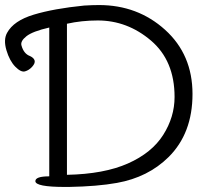

<svg xmlns="http://www.w3.org/2000/svg" viewBox="-49 -732 835 760"><path d="M216 -40Q363 -43 457.5 -85Q552 -127 597 -198Q642 -269 642 -348Q642 -492 548.5 -571.5Q455 -651 338 -651Q274 -651 216 -638ZM284 -710Q317 -712 343 -712Q496 -712 604.5 -614Q713 -516 713 -360Q713 -204 618 -110Q537 -30 414 -8Q337 6 223 8H209Q91 8 91 -15Q91 -34 146 -34V-623Q80 -608 55.5 -588.5Q31 -569 36 -552Q45 -519 70 -510Q85 -503 88 -492.5Q91 -482 78.5 -468Q66 -454 50 -449.5Q34 -445 11.5 -468Q-11 -491 -23.5 -533Q-36 -575 -21 -602Q5 -650 84.5 -674Q164 -698 284 -710Z"/></svg>

Font: Moon Stars Kai T
Style: Regular
Weight: 400
Designer: GuiWonder
Version: Version 1.101